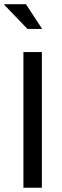

<svg xmlns="http://www.w3.org/2000/svg" viewBox="-25 -885 290 905"><path d="M172.4 -639.6V0H85.4V-639.6ZM97.2 -865.2 173.8 -748.5H104.5L-5.4 -862.8L-3.9 -865.2Z"/></svg>

Font: Yantramanav
Style: Regular
Weight: 400
Version: Version 1.001;PS 1.0;hotconv 1.0.72;makeotf.lib2.5.5900; ttf